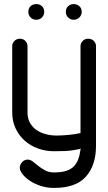

<svg xmlns="http://www.w3.org/2000/svg" viewBox="-20 -743 531 942"><path d="M158 -646Q141 -646 130 -657.5Q119 -669 119 -685Q119 -702 130 -712.5Q141 -723 158 -723Q175 -723 186 -712.5Q197 -702 197 -685Q197 -669 186 -657.5Q175 -646 158 -646ZM342 -646Q325 -646 314 -657.5Q303 -669 303 -685Q303 -702 314 -712.5Q325 -723 342 -723Q358 -723 369.5 -712.5Q381 -702 381 -685Q381 -669 369.5 -657.5Q358 -646 342 -646ZM451 -27Q451 67 402 123Q353 179 245 179Q209 179 178 168.5Q147 158 124.5 142.5Q102 127 89.5 110Q77 93 77 80Q77 65 88.5 52.5Q100 40 115 40Q129 40 141.5 50Q154 60 168.5 71.5Q183 83 201.5 93Q220 103 245 103Q281 103 304.5 95.5Q328 88 342 73.5Q356 59 363.5 39.5Q371 20 374 -4Q374 -6 375 -9.5Q376 -13 377 -15Q375 -13 373 -12.5Q371 -12 367 -11Q328 -3 298 -2Q268 -1 245 -1Q204 -1 166.5 -14.5Q129 -28 101 -53Q73 -78 56.5 -113Q40 -148 40 -191V-517Q40 -531 50.5 -542Q61 -553 78 -553Q94 -553 104.5 -542Q115 -531 115 -517V-191Q115 -161 127.5 -139.5Q140 -118 160 -104.5Q180 -91 205.5 -84.5Q231 -78 257 -78Q283 -78 315 -81Q347 -84 375 -90V-517Q375 -531 385.5 -542Q396 -553 413 -553Q430 -553 440.5 -542Q451 -531 451 -517Z"/></svg>

Font: VDS Compensated
Style: Light
Weight: 300
Designer: artmaker
Foundry: artmaker
Version: Version 1.000 2012 initial release